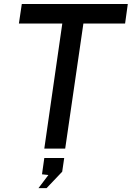

<svg xmlns="http://www.w3.org/2000/svg" viewBox="-20 -743 659 960"><path d="M201.5 0 291.5 -625.5H74.5L89 -723H619L605.5 -625.5H397L306 0ZM172.5 197.5 222 132 190 128.5 201.5 47H301L291 115.5L213 197.5Z"/></svg>

Font: Public Sans Thin Medium
Style: Italic
Weight: 500
Italic angle: -8°
Version: Version 2.001